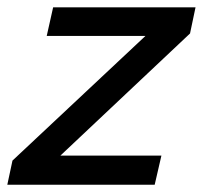

<svg xmlns="http://www.w3.org/2000/svg" viewBox="-46 -508 558 528"><path d="M491.7 -487.8 476.6 -416 120.1 -80.1H397.9L379.4 0H-25.9L-11.7 -66.4L354 -409.2H82.5L100.1 -487.8Z"/></svg>

Font: HK Grotesk Medium Italic
Style: Regular
Weight: 500
Italic angle: -13°
Designer: Alfredo Marco Pradil and Stefan Peev
Foundry: Hanken Design Co.
Version: Version 1.000;PS 001.000;hotconv 1.0.88;makeotf.lib2.5.64775